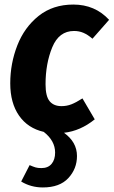

<svg xmlns="http://www.w3.org/2000/svg" viewBox="-20 -568 499 843"><path d="M396 -44Q333 7 261 15Q318 56 318 117Q318 173 280 214Q242 255 168 255Q116 255 73 229L110 157Q126 164 136 167Q146 170 162 170Q191 170 206.5 151.5Q222 133 222 102Q222 50 172 11Q102 -5 63.5 -60.5Q25 -116 25 -202Q25 -289 56 -368.5Q87 -448 149.5 -498Q212 -548 302 -548Q397 -548 459 -481L386 -398Q365 -416 346 -424Q327 -432 305 -432Q239 -432 209.5 -360.5Q180 -289 180 -198Q180 -145 198 -123.5Q216 -102 250 -102Q273 -102 293.5 -110Q314 -118 342 -136Z"/></svg>

Font: Fira Sans Condensed
Style: Bold Italic
Weight: 700
Width: 3
Italic angle: -8°
Designer: Carrois Corporate & Edenspiekermann AG
Foundry: Carrois Corporate GbR & Edenspiekermann AG
Version: Version 4.203